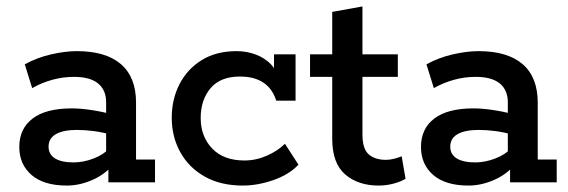

<svg xmlns="http://www.w3.org/2000/svg" viewBox="-20 -567 1767 597"><path d="M188 10Q116 10 78 -23Q40 -56 40 -110Q40 -167 81.5 -198.5Q123 -230 203 -230Q230 -230 263.5 -225Q297 -220 326 -212L310 -201V-249Q310 -287 285 -307.5Q260 -328 210 -328Q176 -328 143 -319Q110 -310 80 -293L57 -367Q95 -388 139 -398Q183 -408 219 -408Q309 -408 356 -367.5Q403 -327 403 -248V-71H462V0H317V-64L330 -53Q304 -23 265 -6.5Q226 10 188 10ZM209 -62Q239 -62 270.5 -74Q302 -86 319 -105L310 -77V-174L326 -148Q298 -156 271 -159.5Q244 -163 219 -163Q177 -163 154 -150Q131 -137 131 -111Q131 -87 151 -74.5Q171 -62 209 -62Z M735 10Q666 10 616.5 -18Q567 -46 540.5 -94Q514 -142 514 -201Q514 -258 538 -305Q562 -352 607 -380Q652 -408 716 -408Q747 -408 775 -397.5Q803 -387 822 -367.5Q841 -348 843 -322L832 -320V-398H899V-254H839Q815 -329 726 -329Q665 -329 634.5 -292.5Q604 -256 604 -200Q604 -143 639.5 -105.5Q675 -68 740 -68Q776 -68 810 -83Q844 -98 866 -120L908 -55Q879 -24 830 -7Q781 10 735 10Z M1157 10Q1094 10 1053.5 -24.5Q1013 -59 1013 -136V-328H944V-398H1013V-530L1107 -547V-398H1217V-328H1107V-149Q1107 -104 1126.5 -87Q1146 -70 1180 -70Q1193 -70 1206 -73.5Q1219 -77 1229 -81L1241 -11Q1226 -2 1203.5 4Q1181 10 1157 10Z M1437 10Q1365 10 1327 -23Q1289 -56 1289 -110Q1289 -167 1330.5 -198.5Q1372 -230 1452 -230Q1479 -230 1512.5 -225Q1546 -220 1575 -212L1559 -201V-249Q1559 -287 1534 -307.5Q1509 -328 1459 -328Q1425 -328 1392 -319Q1359 -310 1329 -293L1306 -367Q1344 -388 1388 -398Q1432 -408 1468 -408Q1558 -408 1605 -367.5Q1652 -327 1652 -248V-71H1711V0H1566V-64L1579 -53Q1553 -23 1514 -6.5Q1475 10 1437 10ZM1458 -62Q1488 -62 1519.5 -74Q1551 -86 1568 -105L1559 -77V-174L1575 -148Q1547 -156 1520 -159.5Q1493 -163 1468 -163Q1426 -163 1403 -150Q1380 -137 1380 -111Q1380 -87 1400 -74.5Q1420 -62 1458 -62Z"/></svg>

Font: Rokkitt Medium
Style: Regular
Weight: 500
Version: Version 3.103